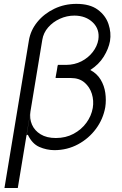

<svg xmlns="http://www.w3.org/2000/svg" viewBox="-20 -757 623 982"><path d="M274.5 -420.5H275.2L275.9 -425.1H318.2Q361.5 -425.4 396.7 -443.5Q431.8 -461.6 454.5 -491.1Q477.3 -520.6 483 -554.3Q490.8 -607.2 454.9 -642Q419 -676.8 360.8 -677.2Q321.7 -677.2 286.2 -661Q250.7 -644.9 226.4 -617Q202.1 -589.1 196.4 -553.6L71 204.5H2.8L127.8 -550.1Q136.4 -602.3 171 -644.7Q205.6 -687.1 257.8 -712.2Q310 -737.2 370.7 -737.2Q439.6 -737.2 479.8 -707.7Q519.9 -678.3 534.8 -634.2Q549.7 -590.2 542.6 -546.9Q535.5 -507.5 510.5 -467.2Q485.4 -426.8 441.8 -399.1Q476.6 -380.3 495 -349.4Q513.5 -318.5 518.6 -281.8Q523.8 -245 518.5 -209.2Q507.8 -148.1 470.9 -98.2Q433.9 -48.3 378.9 -18.8Q323.9 10.7 258.5 11Q218 10.7 181.1 -5.5Q144.2 -21.7 122.2 -68.2L116.1 -65.3L136 -186.8Q130 -150.6 143.5 -119.7Q157 -88.8 187.9 -70Q218.8 -51.1 265.6 -51.1Q316.1 -51.1 356.2 -72.6Q396.3 -94.1 421.9 -129.1Q447.4 -164.1 454.5 -204.9Q460.6 -242.2 449.8 -277.2Q438.9 -312.1 412.1 -335Q385.3 -358 342.3 -358H264.6L264.9 -360.8H264.2L270.6 -395.6Z"/></svg>

Font: Inter UI Light
Style: Italic
Weight: 300
Italic angle: 9.39999°
Designer: Rasmus Andersson
Foundry: rsms
Version: 3.2;8d6f07862